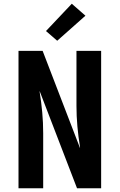

<svg xmlns="http://www.w3.org/2000/svg" viewBox="-20 -1007 640 1027"><path d="M79 0V-735H208L408 -215V-221Q399 -275 394 -330.5Q389 -386 389 -441V-735H521V0H392L192 -520V-516Q201 -461 206 -405.5Q211 -350 211 -294V0ZM286 -789 226 -841 364 -987 437 -923Z"/></svg>

Font: Iosevka Aile Extrabold
Style: Regular
Weight: 800
Designer: Belleve Invis
Foundry: Belleve Invis
Version: Version 27.3.5; ttfautohint (v1.8.4)